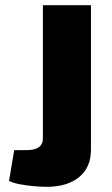

<svg xmlns="http://www.w3.org/2000/svg" viewBox="-20 -710 433 743"><path d="M332 -690V-131Q332 -62 286 -24.5Q240 13 160 13Q140 13 111.5 10.5Q83 8 56.5 3Q30 -2 15 -10L35 -129H82Q146 -129 146 -174V-690Z"/></svg>

Font: Exo 2 ExtraBold
Style: Regular
Weight: 800
Designer: Natanael Gama
Foundry: Natanael Gama
Version: Version 2.010